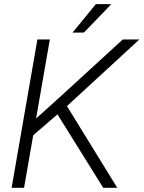

<svg xmlns="http://www.w3.org/2000/svg" viewBox="-20 -900 688 920"><path d="M35.6 0ZM255.4 -352.1 139.2 -252 95.2 0H35.6L159.2 -710.9H218.8L152.8 -332L266.6 -434.6L568.4 -710.9H647.9L300.8 -391.6L542 0H474.6ZM439.5 -880.4 513.2 -879.9 382.3 -744.1 327.6 -743.7Z"/></svg>

Font: Roboto Light
Style: Italic
Weight: 300
Italic angle: -12°
Designer: Google
Version: Version 2.134; 2016; ttfautohint (v1.6)